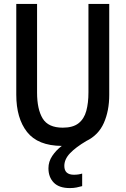

<svg xmlns="http://www.w3.org/2000/svg" viewBox="-20 -734 640 979"><path d="M336 225Q281 225 254 197Q227 169 227 124Q227 90 246.5 61Q266 32 295 10Q173 9 118 -61Q63 -131 63 -251V-714H169V-262Q169 -177 197.5 -130Q226 -83 300 -83Q352 -83 380.5 -105.5Q409 -128 420 -168.5Q431 -209 431 -263V-714H537V-250Q537 -169 509.5 -107Q482 -45 420 -15Q366 17 337 47.5Q308 78 308 112Q308 157 357 157Q380 157 399 151V215Q385 219 370 222Q355 225 336 225Z"/></svg>

Font: Noto Sans Mono Medium
Style: Regular
Weight: 500
Designer: Monotype Design Team
Foundry: Monotype Imaging Inc.
Version: Version 2.014